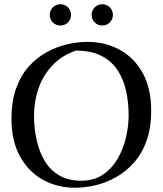

<svg xmlns="http://www.w3.org/2000/svg" viewBox="-20 -871 765 903"><path d="M333 12Q250 12 182 -25.5Q114 -63 74 -135.5Q34 -208 34 -313Q34 -395 56 -456Q78 -517 115.5 -558.5Q153 -600 199.5 -625.5Q246 -651 295.5 -662.5Q345 -674 391 -674Q475 -674 543 -637Q611 -600 651 -528Q691 -456 691 -351Q691 -269 669 -208Q647 -147 609 -105Q571 -63 524.5 -37Q478 -11 428.5 0.5Q379 12 333 12ZM362 -21Q422 -21 464.5 -50Q507 -79 533.5 -125Q560 -171 572.5 -225Q585 -279 585 -328Q585 -390 572.5 -445.5Q560 -501 531.5 -543Q503 -585 455.5 -609Q408 -633 337 -633Q270 -610 226 -563Q182 -516 161 -455Q140 -394 140 -328Q140 -267 152.5 -211.5Q165 -156 191 -113Q217 -70 259.5 -45.5Q302 -21 362 -21ZM461 -751Q440 -751 425.5 -765.5Q411 -780 411 -801Q411 -822 425.5 -836.5Q440 -851 461 -851Q482 -851 496.5 -836.5Q511 -822 511 -801Q511 -780 496.5 -765.5Q482 -751 461 -751ZM264 -751Q243 -751 228.5 -765.5Q214 -780 214 -801Q214 -822 228.5 -836.5Q243 -851 264 -851Q285 -851 299.5 -836.5Q314 -822 314 -801Q314 -780 299.5 -765.5Q285 -751 264 -751Z"/></svg>

Font: Belleza
Style: Regular
Weight: 400
Designer: Eduardo Rodriguez Tunni
Foundry: Eduardo Rodriguez Tunni
Version: Version 1.003; ttfautohint (v1.8.4.7-5d5b)